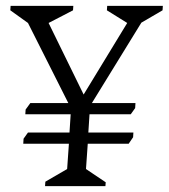

<svg xmlns="http://www.w3.org/2000/svg" viewBox="-20 -632 573 652"><path d="M133 0 134 -15 208 -58 214 -144H59L60 -161L75 -182H216L220 -244H66L67 -260L83 -282H212L75 -554L15 -597L16 -612H229L228 -597L145 -554L264 -311L412 -554L343 -597L344 -612H533L532 -597L460 -555L292 -282H440L439 -265L424 -244H284L280 -182H433L432 -166L417 -144H278L272 -58L339 -13L338 0Z"/></svg>

Font: Ancizar Serif Light
Style: Italic
Weight: 300
Italic angle: -4°
Designer: Cesar Puertas, Viviana Monsalve, Julian Moncada, Julian Prieto, Jose Castro, Felipe Aragon, Mariel Hernandez, Sara Alarc
Version: Version 8.100